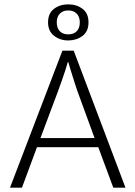

<svg xmlns="http://www.w3.org/2000/svg" viewBox="-20 -863 623 883"><path d="M201 -760Q201 -802 228.5 -822.5Q256 -843 294 -843Q332 -843 359.5 -822.5Q387 -802 387 -760Q387 -718 359 -697.5Q331 -677 294 -677Q256 -677 228.5 -698.5Q201 -720 201 -760ZM241 -760Q241 -734 255 -719.5Q269 -705 294 -705Q319 -705 333 -719.5Q347 -734 347 -760Q347 -786 332.5 -800.5Q318 -815 294 -815Q270 -815 255.5 -800.5Q241 -786 241 -760ZM267 -630H319L557 0H501L432 -186H150L81 0H26ZM166 -228H415L336 -444Q334 -450 329 -465Q324 -480 318 -499Q312 -518 305.5 -539Q299 -560 294 -578H292Q287 -560 280.5 -540Q274 -520 267.5 -501.5Q261 -483 255.5 -468Q250 -453 247 -444Z"/></svg>

Font: Mukta Malar ExtraLight
Style: Regular
Weight: 275
Designer: Aadarsh Rajan, Girish Dalvi, Yashodeep Gholap
Foundry: Ek Type
Version: Version 2.538;PS 1.000;hotconv 16.6.51;makeotf.lib2.5.65220;